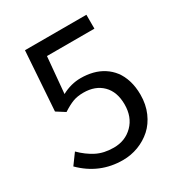

<svg xmlns="http://www.w3.org/2000/svg" viewBox="-157 -746 810 866"><g transform="rotate(-30 248.5 -313.0)"><path d="M233.9 12.2Q112.3 12.2 24.9 -75.2L64.9 -129.9Q98.6 -96.2 136.7 -76.7Q174.8 -57.1 226.1 -57.1Q286.1 -57.1 325.7 -96.9Q365.2 -136.7 365.2 -202.1Q365.2 -267.6 328.6 -304.2Q292 -340.8 230 -340.8Q198.7 -340.8 175.3 -332Q151.9 -323.2 121.1 -303.2L77.1 -331.1L98.1 -638.2H418V-565.9H170.9L153.8 -377.9Q201.7 -403.8 252 -403.8Q284.7 -403.8 314 -396.5Q343.3 -389.2 368.2 -373.3Q393.1 -357.4 410.9 -334.2Q428.7 -311 439 -277.8Q449.2 -244.6 449.2 -204.1Q449.2 -153.8 431.2 -112.3Q413.1 -70.8 383.1 -43.9Q353 -17.1 314.5 -2.4Q275.9 12.2 233.9 12.2Z"/></g></svg>

Font: Source Sans Pro
Style: Regular
Weight: 400
Designer: Paul D. Hunt
Foundry: Adobe Systems Incorporated
Version: Version 3.006;hotconv 1.0.111;makeotfexe 2.5.65597